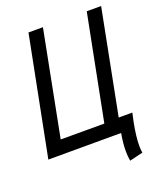

<svg xmlns="http://www.w3.org/2000/svg" viewBox="-151 -725 811 963"><g transform="rotate(-20 254.5 -243.5)"><path d="M85 -73.2H317.9L427.7 -632.8H504.4L396 -77.1H468.8Q464.4 -59.1 458.5 -29.8Q444.3 43 444.3 90.8Q444.3 112.3 447.3 128.9L376 146Q371.6 121.1 371.6 93.3Q371.6 52.7 380.9 0H304.2L-7.8 0.5L116.7 -632.8H193.8Z"/></g></svg>

Font: Fantasque Sans Mono
Style: Italic
Weight: 400
Italic angle: -11°
Monospace: yes
Designer: Jany Belluz
Version: Version 1.8.0 ; ttfautohint (v1.8.2)